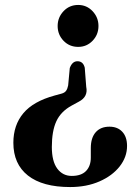

<svg xmlns="http://www.w3.org/2000/svg" viewBox="-20 -605 547 776"><path d="M328.5 -254Q337 -214 298.5 -194L270 -178.5Q226 -154.5 207.8 -115Q189.5 -75.5 189.5 -11Q189.5 47 211.5 76.5Q233.5 106 270 106Q308.5 106 327.8 86Q347 66 347 32V-6.5Q347 -48 366.8 -70.5Q386.5 -93 422.5 -93Q455 -93 474.2 -72.5Q493.5 -52 493.5 -15Q493.5 29.5 463.8 67.5Q434 105.5 382 128.2Q330 151 263.5 151Q152 151 93 104.5Q34 58 34 -28Q34 -99 74.2 -147.2Q114.5 -195.5 201 -219L228.5 -226.5Q241.5 -230 247.2 -238.2Q253 -246.5 255.5 -260L262 -330Q272 -357.5 293 -357.5Q316 -357.5 322.5 -331.5ZM296 -585Q330.5 -585 354.2 -559.8Q378 -534.5 378 -500Q378 -465 354.2 -440.2Q330.5 -415.5 296 -415.5Q260.5 -415.5 236.8 -440.2Q213 -465 213 -500Q213 -534.5 236.8 -559.8Q260.5 -585 296 -585Z"/></svg>

Font: Fraunces 72pt Soft SemiBold
Style: Regular
Weight: 600
Version: Version 1.000;[b76b70a41]